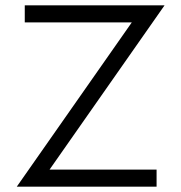

<svg xmlns="http://www.w3.org/2000/svg" viewBox="-20 -701 679 721"><path d="M73 -681H598L166 -64H568V0H43L475 -617H73Z"/></svg>

Font: Timtura
Style: Regular
Weight: 400
Version: Version 1.0